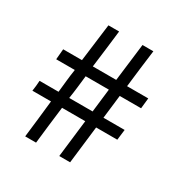

<svg xmlns="http://www.w3.org/2000/svg" viewBox="-151 -776 877 903"><g transform="rotate(30 287.5 -324.0)"><path d="M349 0 373 -203H488L495 -260H380L395 -387H511L517 -444H402C410 -513 418 -580 427 -648H368L343 -444H216C225 -513 233 -580 241 -648H183L157 -444H55L50 -387H151C144 -344 141 -303 136 -260H33C32 -241 30 -222 27 -203H128C121 -135 113 -68 105 0H164C171 -68 180 -135 188 -203H314L290 0ZM336 -387 321 -260H194C201 -303 205 -344 210 -387Z"/></g></svg>

Font: Josefin Sans
Style: Regular
Weight: 400
Designer: Santiago Orozco
Foundry: Typemade
Version: 1.000